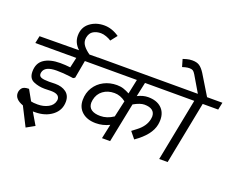

<svg xmlns="http://www.w3.org/2000/svg" viewBox="-118 -866 1455 1176"><g transform="rotate(20 610.0 -277.5)"><path d="M113 -251Q112 -248 112 -242Q112 -226 127.5 -220Q143 -214 178 -214L218 -215Q262 -215 289.5 -194.5Q317 -174 317 -134Q317 -78 272.5 -43.5Q228 -9 160 -9H147L193 69L139 99L77 -23Q21 -43 21 -83Q21 -101 32.5 -116Q44 -131 78 -131L116 -63Q129 -59 160 -59Q198 -59 228 -75Q258 -91 264 -121L265 -129Q265 -165 209 -165L167 -164Q128 -164 94.5 -178.5Q61 -193 61 -238Q61 -293 99.5 -319Q138 -345 204 -345Q237 -345 270 -341L285 -408H18L28 -456L285 -458Q247 -493 247 -540Q247 -594 286 -624Q325 -654 379 -654Q429 -654 477 -621L444 -579Q431 -588 411.5 -595Q392 -602 376 -602Q348 -602 326.5 -589.5Q305 -577 299 -545Q298 -541 298 -533Q298 -511 313 -492Q328 -473 354 -455L456 -456L446 -408H341L320 -292L309 -285L287 -288Q243 -294 199 -294Q122 -294 113 -251Z M782 -333Q837 -333 868 -304.5Q899 -276 899 -227Q899 -213 896 -196Q883 -125 789 -60L754 -103Q760 -108 784 -126Q808 -144 823 -165.5Q838 -187 843 -212Q845 -224 845 -229Q845 -255 827.5 -268.5Q810 -282 776 -282Q748 -282 706 -258L654 0H601L621 -94Q579 -73 533 -73Q477 -73 443.5 -102Q410 -131 410 -180Q410 -226 432.5 -262Q455 -298 493 -317.5Q531 -337 577 -337Q601 -337 620.5 -330.5Q640 -324 660 -313L680 -408H399L409 -456H1006L996 -408H733L713 -315Q749 -333 782 -333ZM629 -152 653 -259Q618 -286 579 -286Q536 -286 505.5 -263.5Q475 -241 467 -200Q465 -186 465 -182Q465 -153 485.5 -138.5Q506 -124 544 -124Q588 -124 629 -152Z M1210 -408H1109L1029 0H974L1054 -408H949L959 -456H1060L998 -561Q989 -576 981 -581Q973 -586 959 -586Q947 -586 932 -582.5Q917 -579 913 -577L899 -625Q904 -627 922 -632Q940 -637 959 -637Q988 -637 1005.5 -625.5Q1023 -614 1041 -586L1120 -456H1220Z"/></g></svg>

Font: Cambay Devanagari
Style: Italic
Weight: 400
Italic angle: -11°
Designer: Pooja Saxena
Foundry: Pooja Saxena
Version: Version 1.018;PS 001.018;hotconv 1.0.70;makeotf.lib2.5.58329